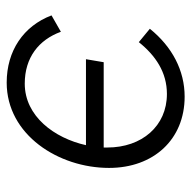

<svg xmlns="http://www.w3.org/2000/svg" viewBox="-19 -546 572 574"><g transform="rotate(-90 267.0 -259.0)"><path d="M265 7C343 7 414 -30 468 -97L428 -130C388 -80 338 -46 273 -46C177 -46 113 -121 113 -224V-235H368L377 -288H120C141 -382 206 -471 304 -471C382 -471 435 -429 459 -363L508 -391C476 -475 402 -525 307 -525C151 -525 52 -370 52 -219C52 -86 137 7 265 7Z"/></g></svg>

Font: Fixel Text 20240404 Light
Style: Italic
Weight: 300
Width: 4
Italic angle: -10°
Designer: AlfaBravo + MacPaw
Foundry: Kyrylo Tkachov, Marchela Mozhyna, Serhii Makarenko, Maria Weinstein, Zakhar Kryvoshyya
Version: Version 1.211;Glyphs 3.2 (3225)